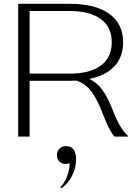

<svg xmlns="http://www.w3.org/2000/svg" viewBox="-20 -720 708 1012"><path d="M654 -4V0H584Q568 -18 554.5 -44.5Q541 -71 523 -117Q492 -198 461 -238.5Q430 -279 384 -295Q372 -294 346 -294H136V0H76V-700H346Q482 -700 555.5 -647.5Q629 -595 629 -497Q629 -420 583 -370.5Q537 -321 450 -304Q490 -286 518.5 -247.5Q547 -209 574 -141Q594 -88 612.5 -57Q631 -26 654 -4ZM348 -332Q454 -332 511.5 -374.5Q569 -417 569 -497Q569 -577 511.5 -619.5Q454 -662 348 -662H136V-332ZM298 266Q319 247 333 211Q347 175 347 140Q339 144 325 144Q305 144 292.5 131Q280 118 280 98Q280 77 293.5 63.5Q307 50 328 50Q381 50 381 121Q381 166 358.5 209Q336 252 303 272Z"/></svg>

Font: Fahkwang ExtraLight
Style: Regular
Weight: 275
Designer: Suppakit Chalermlarp | Katatrad Co.,Ltd.
Foundry: Cadson Demak Co.,Ltd.
Version: Version 1.000; ttfautohint (v1.6)